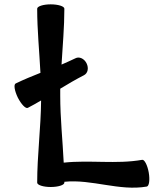

<svg xmlns="http://www.w3.org/2000/svg" viewBox="-20 -840 747 883"><path d="M108 -344C129 -355 149 -366 169 -378C168 -252 151 -126 151 0C151 11 179 20 213 20C248 20 276 11 276 0V-4C402 -17 529 40 655 18C666 16 670 -13 664 -47C658 -81 644 -107 634 -105C515 -84 393 -105 273 -92C268 -195 257 -297 257 -400C257 -411 257 -421 257 -432C293 -454 329 -475 366 -494C384 -503 389 -527 378 -549C367 -571 344 -581 327 -572C306 -562 284 -552 263 -543C268 -629 276 -714 276 -800C276 -811 248 -820 213 -820C179 -820 151 -811 151 -800C151 -702 161 -603 166 -505C128 -490 89 -474 52 -456C42 -451 47 -422 62 -391C78 -360 98 -339 108 -344Z"/></svg>

Font: Nupuram
Style: Bold
Weight: 700
Designer: Santhosh Thottingal (santhosh.thottingal@gmail.com)
Foundry: SMC
Version: Version 1.000